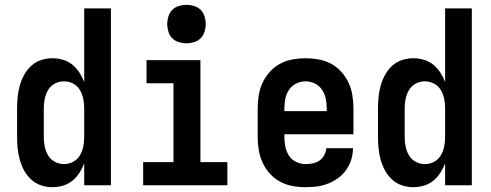

<svg xmlns="http://www.w3.org/2000/svg" viewBox="-20 -770 2040 798"><path d="M198 8Q174 8 151 0.5Q128 -7 110 -23.5Q92 -40 80.5 -61Q69 -82 62.5 -105Q56 -128 53.5 -152Q51 -176 51 -200V-320Q51 -344 53.5 -368Q56 -392 62.5 -415Q69 -438 80.5 -459Q92 -480 110 -496.5Q128 -513 151 -520.5Q174 -528 198 -528Q220 -528 242 -521.5Q264 -515 281 -501Q298 -487 310 -468.5Q322 -450 330 -429V-735H441V0H330V-91Q322 -70 310 -51.5Q298 -33 281 -19Q264 -5 242 1.5Q220 8 198 8ZM246 -88Q266 -88 284 -97.5Q302 -107 312 -124Q322 -141 326 -160.5Q330 -180 330 -200V-320Q330 -340 326 -359.5Q322 -379 312 -396Q302 -413 284 -422.5Q266 -432 246 -432Q226 -432 208 -422.5Q190 -413 180 -396Q170 -379 166 -359.5Q162 -340 162 -320V-200Q162 -180 166 -160.5Q170 -141 180 -124Q190 -107 208 -97.5Q226 -88 246 -88Z M575 0V-96H701V-424H589V-520H813V-96H925V0ZM755 -590Q739 -590 723 -595Q707 -600 696 -611Q685 -622 680 -638Q675 -654 675 -670Q675 -686 680 -702Q685 -718 696 -729Q707 -740 723 -745Q739 -750 755 -750Q771 -750 787 -745Q803 -740 814 -729Q825 -718 830 -702Q835 -686 835 -670Q835 -654 830 -638Q825 -622 814 -611Q803 -600 787 -595Q771 -590 755 -590Z M1250 8Q1222 8 1195 3Q1168 -2 1144 -15Q1120 -28 1101.5 -48.5Q1083 -69 1071.5 -94Q1060 -119 1055.5 -146Q1051 -173 1051 -200V-320Q1051 -347 1055.5 -374.5Q1060 -402 1071.5 -426.5Q1083 -451 1101.5 -471.5Q1120 -492 1144 -505Q1168 -518 1195.5 -523Q1223 -528 1250 -528Q1277 -528 1304.5 -523Q1332 -518 1356 -505Q1380 -492 1398.5 -471.5Q1417 -451 1428.5 -426.5Q1440 -402 1444.5 -374.5Q1449 -347 1449 -320V-212H1162V-200Q1162 -180 1166 -160Q1170 -140 1181 -123Q1192 -106 1211 -97Q1230 -88 1250 -88Q1265 -88 1280 -91Q1295 -94 1307.5 -102.5Q1320 -111 1327.5 -125Q1335 -139 1336 -154H1447Q1447 -130 1440 -107Q1433 -84 1419 -64Q1405 -44 1385.5 -30Q1366 -16 1343.5 -7Q1321 2 1297.5 5Q1274 8 1250 8ZM1162 -308H1338V-320Q1338 -340 1334 -360Q1330 -380 1318.5 -397Q1307 -414 1288.5 -423Q1270 -432 1250 -432Q1230 -432 1211.5 -423Q1193 -414 1181.5 -397Q1170 -380 1166 -360Q1162 -340 1162 -320Z M1698 8Q1674 8 1651 0.5Q1628 -7 1610 -23.5Q1592 -40 1580.5 -61Q1569 -82 1562.5 -105Q1556 -128 1553.5 -152Q1551 -176 1551 -200V-320Q1551 -344 1553.5 -368Q1556 -392 1562.5 -415Q1569 -438 1580.5 -459Q1592 -480 1610 -496.5Q1628 -513 1651 -520.5Q1674 -528 1698 -528Q1720 -528 1742 -521.5Q1764 -515 1781 -501Q1798 -487 1810 -468.5Q1822 -450 1830 -429V-735H1941V0H1830V-91Q1822 -70 1810 -51.5Q1798 -33 1781 -19Q1764 -5 1742 1.5Q1720 8 1698 8ZM1746 -88Q1766 -88 1784 -97.5Q1802 -107 1812 -124Q1822 -141 1826 -160.5Q1830 -180 1830 -200V-320Q1830 -340 1826 -359.5Q1822 -379 1812 -396Q1802 -413 1784 -422.5Q1766 -432 1746 -432Q1726 -432 1708 -422.5Q1690 -413 1680 -396Q1670 -379 1666 -359.5Q1662 -340 1662 -320V-200Q1662 -180 1666 -160.5Q1670 -141 1680 -124Q1690 -107 1708 -97.5Q1726 -88 1746 -88Z"/></svg>

Font: Iosevka
Style: Bold
Weight: 700
Monospace: yes
Designer: Belleve Invis
Foundry: Belleve Invis
Version: Version 32.5.0; ttfautohint (v1.8.4)